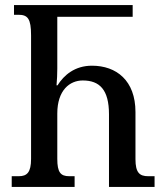

<svg xmlns="http://www.w3.org/2000/svg" viewBox="-20 -734 659 754"><path d="M26 0H273V-42H252C218 -42 205 -57 205 -110V-288C205 -380 254 -418 305 -418C371 -418 408 -382 408 -285V0H587V-42H562C528 -42 512 -56 512 -109V-294C512 -418 437 -476 341 -476C274 -476 231 -439 206 -399H202C204 -422 205 -443 205 -465V-668H501V-714H35V-676H52C89 -676 102 -661 102 -595V-110C102 -57 86 -42 54 -42H26Z"/></svg>

Font: Noto Serif Georgian ExtraCondensed Medium
Style: Regular
Weight: 500
Width: 2
Designer: Monotype Design Team, Akaki Razmadze
Foundry: Google LLC
Version: Version 2.003